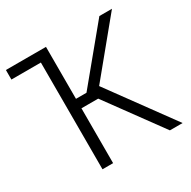

<svg xmlns="http://www.w3.org/2000/svg" viewBox="-161 -883 1034 1040"><g transform="rotate(-30 355.5 -363.5)"><path d="M6 -727.3H256.7V-402.3H322.4L590.6 -727.3H669.4L399.9 -399.5L691.4 0H611.9L361.5 -343H256.7V0H190.3V-667.6H6Z"/></g></svg>

Font: Inter P Light
Style: Regular
Weight: 300
Designer: Rasmus Andersson
Foundry: rsms
Version: Version 3.018;git-588b23468